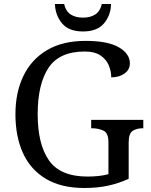

<svg xmlns="http://www.w3.org/2000/svg" viewBox="-20 -928 754 958"><path d="M401 10Q285 10 208.5 -36Q132 -82 94.5 -164.5Q57 -247 57 -358Q57 -466 96.5 -548.5Q136 -631 214 -677.5Q292 -724 407 -724Q518 -724 573 -692Q628 -660 628 -612Q628 -580 601 -561Q574 -542 535 -542Q535 -573 522.5 -602.5Q510 -632 481 -651.5Q452 -671 403 -671Q276 -671 222 -589.5Q168 -508 168 -358Q168 -208 224.5 -127.5Q281 -47 417 -47Q446 -47 473 -50Q500 -53 521 -59V-220Q521 -264 496.5 -276Q472 -288 439 -288H435V-330H695V-288H691Q663 -288 642.5 -275.5Q622 -263 622 -216V-36Q572 -13 519 -1.5Q466 10 401 10ZM394 -771Q323 -771 289.5 -811.5Q256 -852 254 -908H300Q308 -872 332.5 -856Q357 -840 394 -840Q431 -840 455.5 -856Q480 -872 488 -908H534Q533 -852 499 -811.5Q465 -771 394 -771Z"/></svg>

Font: Noto Serif Dogra
Style: Regular
Weight: 400
Designer: Ek Type
Foundry: Ek Type
Version: Version 1.005